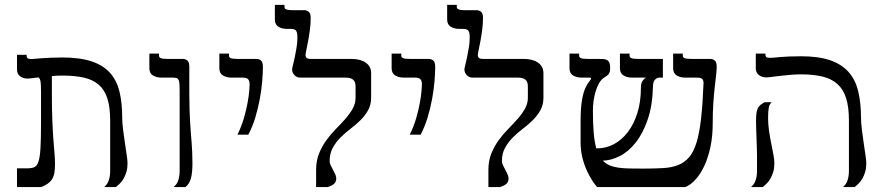

<svg xmlns="http://www.w3.org/2000/svg" viewBox="-20 -757 3586 777"><path d="M496.1 -96.2Q496.1 -77.1 491.7 -62Q487.3 -46.9 480.7 -35.2Q474.1 -23.4 465.6 -14.9Q457 -6.3 449.2 0H401.9Q406.2 -3.9 410.6 -9.3Q415 -14.6 418.2 -22.2Q421.4 -29.8 423.6 -40.3Q425.8 -50.8 425.8 -64.9V-269.5Q425.8 -323.2 414.6 -358.4Q403.3 -393.6 379.6 -414.1Q356 -434.6 319.3 -442.9Q282.7 -451.2 231.9 -451.2Q222.2 -451.2 211.7 -450.7Q201.2 -450.2 189.9 -449.2V-378.9Q189.9 -312.5 191.9 -266.8Q193.8 -221.2 196.3 -189.2Q198.7 -157.2 200.7 -135Q202.6 -112.8 202.6 -93.3Q202.6 -72.3 200 -57.4Q197.3 -42.5 190.7 -32Q184.1 -21.5 173.3 -13.9Q162.6 -6.3 147 0H48.8V-75.7H89.4Q106.9 -75.7 118.2 -80.1Q129.4 -84.5 135.5 -102.5Q141.6 -120.6 143.8 -157.5Q146 -194.3 146 -259.3V-388.2Q146 -412.6 144.3 -425.5Q142.6 -438.5 135.7 -443.8Q120.6 -441.9 112.1 -440.9Q103.5 -439.9 99.1 -439.5Q94.7 -439 93.3 -439Q91.8 -439 91.3 -439Q74.2 -439 61.5 -448.2Q48.8 -457.5 48.8 -476.1V-535.2H87.9V-529.8Q87.9 -524.4 91.8 -521.2Q95.7 -518.1 107.9 -518.1Q110.8 -518.1 121.1 -519Q131.3 -520 147.7 -521.2Q164.1 -522.5 185.5 -523.4Q207 -524.4 231.9 -524.4Q302.7 -524.4 349.6 -509Q396.5 -493.7 424.3 -463.1Q452.1 -432.6 463.4 -386.7Q474.6 -340.8 474.6 -279.8Q474.6 -260.3 478 -233.2Q481.4 -206.1 485.4 -179.2Q489.3 -152.3 492.7 -129.6Q496.1 -106.9 496.1 -96.2Z M758.8 -96.2Q758.8 -58.1 752.7 -35.4Q746.6 -12.7 730.5 0H683.1Q687.5 -3.9 691.9 -9.3Q696.3 -14.6 699.5 -22.2Q702.6 -29.8 704.8 -40.3Q707 -50.8 707 -64.9V-388.2Q707 -406.2 706.3 -417Q705.6 -427.7 702.6 -433.6Q699.7 -439.5 694.1 -441.2Q688.5 -442.9 679.2 -442.9H633.8Q613.3 -442.9 598.9 -451.7Q584.5 -460.4 584.5 -481V-540H623.5V-531.7Q623.5 -528.8 624.8 -526.4Q626 -523.9 629.6 -522.2Q633.3 -520.5 639.9 -519.5Q646.5 -518.6 657.2 -518.6H720.2Q729.5 -518.6 737.8 -512.5Q746.1 -506.3 746.1 -486.8V-378.9Q746.1 -340.8 747.1 -312Q748 -283.2 749.5 -260.3Q751 -237.3 752.4 -218.3Q753.9 -199.2 755.4 -180.7Q756.8 -162.1 757.8 -141.8Q758.8 -121.6 758.8 -96.2Z M940.9 -211.9Q957.5 -245.6 967.3 -279.8Q977.1 -314 982.2 -342.5Q987.3 -371.1 988.8 -390.9Q990.2 -410.6 990.2 -415Q990.2 -429.7 984.1 -436.3Q978 -442.9 962.4 -442.9H917Q896.5 -442.9 882.1 -451.7Q867.7 -460.4 867.7 -481V-540H906.7V-531.7Q906.7 -528.8 908 -526.4Q909.2 -523.9 912.8 -522.2Q916.5 -520.5 923.1 -519.5Q929.7 -518.6 940.4 -518.6H1018.1Q1027.3 -518.6 1035.6 -512.5Q1043.9 -506.3 1043.9 -486.8Q1043.9 -460.9 1041 -426.8Q1038.1 -392.6 1031.2 -355.7Q1024.4 -318.8 1013.2 -281.5Q1002 -244.1 984.9 -211.9Z M1340.8 -34.7Q1340.8 -21 1331.8 -12.9Q1322.8 -4.9 1305.7 0H1259.3V-69.8Q1259.3 -106.4 1271 -135.5Q1282.7 -164.6 1300.5 -189.2Q1318.4 -213.9 1339.1 -234.9Q1359.9 -255.9 1377.7 -276.1Q1395.5 -296.4 1407.2 -317.1Q1418.9 -337.9 1418.9 -361.3V-407.2Q1418.9 -426.8 1408.7 -434.8Q1398.4 -442.9 1379.4 -442.9H1193.8Q1188 -442.9 1182.4 -445.3Q1176.8 -447.8 1172.4 -452.1Q1168 -456.5 1165 -462.6Q1162.1 -468.8 1162.1 -476.1Q1162.1 -480 1165.5 -493.4Q1168.9 -506.8 1172.9 -525.1Q1176.8 -543.5 1180.2 -564.7Q1183.6 -585.9 1183.6 -606Q1183.6 -624 1178.7 -632.1Q1173.8 -640.1 1155.8 -640.1H1141.6Q1121.1 -640.1 1106.7 -648.9Q1092.3 -657.7 1092.3 -678.2V-737.3H1131.3V-729Q1131.3 -726.1 1132.6 -723.6Q1133.8 -721.2 1137.5 -719.5Q1141.1 -717.8 1147.7 -716.8Q1154.3 -715.8 1165 -715.8H1211.4Q1220.7 -715.8 1229 -709.7Q1237.3 -703.6 1237.3 -684.1Q1237.3 -661.1 1234.1 -636.5Q1231 -611.8 1226.8 -590.3Q1222.7 -568.8 1219.5 -553.2Q1216.3 -537.6 1216.3 -533.2Q1216.3 -527.8 1220.2 -523.2Q1224.1 -518.6 1237.8 -518.6H1402.3Q1419.9 -518.6 1434.3 -514.9Q1448.7 -511.2 1459.5 -503.9Q1470.2 -496.6 1476.1 -485.8Q1481.9 -475.1 1481.9 -460.4V-361.8Q1481.9 -332.5 1469.5 -310.5Q1457 -288.6 1438.5 -270.3Q1419.9 -252 1397.9 -235.4Q1376 -218.8 1357.4 -200Q1338.9 -181.2 1326.4 -158.4Q1314 -135.7 1314 -105Q1314 -97.2 1318.1 -88.4Q1322.3 -79.6 1327.4 -70.3Q1332.5 -61 1336.7 -51.8Q1340.8 -42.5 1340.8 -34.7Z M1638.2 -211.9Q1654.8 -245.6 1664.6 -279.8Q1674.3 -314 1679.4 -342.5Q1684.6 -371.1 1686 -390.9Q1687.5 -410.6 1687.5 -415Q1687.5 -429.7 1681.4 -436.3Q1675.3 -442.9 1659.7 -442.9H1614.3Q1593.8 -442.9 1579.3 -451.7Q1564.9 -460.4 1564.9 -481V-540H1604V-531.7Q1604 -528.8 1605.2 -526.4Q1606.4 -523.9 1610.1 -522.2Q1613.8 -520.5 1620.4 -519.5Q1627 -518.6 1637.7 -518.6H1715.3Q1724.6 -518.6 1732.9 -512.5Q1741.2 -506.3 1741.2 -486.8Q1741.2 -460.9 1738.3 -426.8Q1735.4 -392.6 1728.5 -355.7Q1721.7 -318.8 1710.4 -281.5Q1699.2 -244.1 1682.1 -211.9Z M2038.1 -34.7Q2038.1 -21 2029.1 -12.9Q2020 -4.9 2002.9 0H1956.5V-69.8Q1956.5 -106.4 1968.3 -135.5Q1980 -164.6 1997.8 -189.2Q2015.6 -213.9 2036.4 -234.9Q2057.1 -255.9 2075 -276.1Q2092.8 -296.4 2104.5 -317.1Q2116.2 -337.9 2116.2 -361.3V-407.2Q2116.2 -426.8 2106 -434.8Q2095.7 -442.9 2076.7 -442.9H1891.1Q1885.3 -442.9 1879.6 -445.3Q1874 -447.8 1869.6 -452.1Q1865.2 -456.5 1862.3 -462.6Q1859.4 -468.8 1859.4 -476.1Q1859.4 -480 1862.8 -493.4Q1866.2 -506.8 1870.1 -525.1Q1874 -543.5 1877.4 -564.7Q1880.9 -585.9 1880.9 -606Q1880.9 -624 1876 -632.1Q1871.1 -640.1 1853 -640.1H1838.9Q1818.4 -640.1 1804 -648.9Q1789.6 -657.7 1789.6 -678.2V-737.3H1828.6V-729Q1828.6 -726.1 1829.8 -723.6Q1831.1 -721.2 1834.7 -719.5Q1838.4 -717.8 1845 -716.8Q1851.6 -715.8 1862.3 -715.8H1908.7Q1918 -715.8 1926.3 -709.7Q1934.6 -703.6 1934.6 -684.1Q1934.6 -661.1 1931.4 -636.5Q1928.2 -611.8 1924.1 -590.3Q1919.9 -568.8 1916.7 -553.2Q1913.6 -537.6 1913.6 -533.2Q1913.6 -527.8 1917.5 -523.2Q1921.4 -518.6 1935.1 -518.6H2099.6Q2117.2 -518.6 2131.6 -514.9Q2146 -511.2 2156.7 -503.9Q2167.5 -496.6 2173.3 -485.8Q2179.2 -475.1 2179.2 -460.4V-361.8Q2179.2 -332.5 2166.7 -310.5Q2154.3 -288.6 2135.7 -270.3Q2117.2 -252 2095.2 -235.4Q2073.2 -218.8 2054.7 -200Q2036.1 -181.2 2023.7 -158.4Q2011.2 -135.7 2011.2 -105Q2011.2 -97.2 2015.4 -88.4Q2019.5 -79.6 2024.7 -70.3Q2029.8 -61 2033.9 -51.8Q2038.1 -42.5 2038.1 -34.7Z M2573.7 -402.8Q2573.7 -420.4 2580.1 -429.4Q2586.4 -438.5 2593.8 -442.9H2538.1Q2517.6 -442.9 2503.2 -451.7Q2488.8 -460.4 2488.8 -481V-540H2527.8V-531.7Q2527.8 -528.8 2529.1 -526.4Q2530.3 -523.9 2533.9 -522.2Q2537.6 -520.5 2544.2 -519.5Q2550.8 -518.6 2561.5 -518.6H2662.6V-442.9H2648.4Q2639.6 -442.9 2631.3 -435.1Q2623 -427.2 2622.6 -409.2Q2620.6 -329.1 2600.8 -272.2Q2581.1 -215.3 2551.5 -178.7Q2522 -142.1 2487.1 -124.8Q2452.1 -107.4 2419.4 -106.9Q2431.2 -94.7 2446.5 -88.1Q2461.9 -81.5 2481.9 -78.6Q2502 -75.7 2526.6 -75.2Q2551.3 -74.7 2581.5 -74.7Q2627.4 -74.7 2662.6 -76.7Q2697.8 -78.6 2723.9 -88.9Q2750 -99.1 2768.3 -120.1Q2786.6 -141.1 2798.6 -179.7Q2810.5 -218.3 2817.1 -276.9Q2823.7 -335.4 2827.1 -420.4Q2827.1 -433.6 2821 -438.2Q2814.9 -442.9 2798.8 -442.9H2753.4Q2732.9 -442.9 2718.5 -451.7Q2704.1 -460.4 2704.1 -481V-540H2743.2V-531.7Q2743.2 -528.8 2744.4 -526.4Q2745.6 -523.9 2749.3 -522.2Q2752.9 -520.5 2759.5 -519.5Q2766.1 -518.6 2776.9 -518.6H2854.5Q2863.8 -518.6 2872.1 -512.5Q2880.4 -506.3 2880.4 -486.8Q2880.4 -472.7 2877.9 -451.9Q2875.5 -431.2 2872.3 -403.1Q2869.1 -375 2866.7 -339.1Q2864.3 -303.2 2864.3 -259.3Q2864.3 -205.6 2855 -162.1Q2845.7 -118.7 2830.3 -85.7Q2814.9 -52.7 2795.2 -31Q2775.4 -9.3 2753.9 0H2396.5Q2388.2 -8.8 2377 -25.9Q2365.7 -43 2355 -66.4Q2344.2 -89.8 2336.9 -118.9Q2329.6 -147.9 2329.6 -180.7V-269.5Q2329.6 -359.9 2349.6 -402.3Q2356.9 -418 2364.5 -427Q2372.1 -436 2372.1 -439.9Q2372.1 -442.9 2365.2 -442.9H2334Q2313.5 -442.9 2299.1 -451.7Q2284.7 -460.4 2284.7 -481V-540H2323.7V-531.7Q2323.7 -528.8 2325 -526.4Q2326.2 -523.9 2329.8 -522.2Q2333.5 -520.5 2340.1 -519.5Q2346.7 -518.6 2357.4 -518.6H2397.9Q2410.6 -518.6 2420.2 -518.1Q2429.7 -517.6 2436.3 -514.2Q2442.9 -510.7 2446 -503.4Q2449.2 -496.1 2449.2 -482.4Q2449.2 -473.6 2448 -468Q2446.8 -462.4 2443.8 -458.3Q2440.9 -454.1 2436.3 -450.7Q2431.6 -447.3 2424.8 -442.9Q2413.1 -435.5 2404.5 -420.7Q2396 -405.8 2390.4 -387.2Q2384.8 -368.7 2382.1 -348.4Q2379.4 -328.1 2379.4 -310.5Q2379.4 -257.3 2382.6 -220.2Q2385.7 -183.1 2393.1 -156.7H2397.5Q2432.6 -156.7 2464.4 -173.6Q2496.1 -190.4 2520.5 -222.2Q2544.9 -253.9 2559.3 -299.6Q2573.7 -345.2 2573.7 -402.8Z M3113.8 -96.2Q3113.8 -77.1 3109.4 -62Q3105 -46.9 3098.4 -35.2Q3091.8 -23.4 3083.3 -14.9Q3074.7 -6.3 3066.9 0H3019.5Q3023.9 -3.9 3028.3 -9.3Q3032.7 -14.6 3035.9 -22.2Q3039.1 -29.8 3041.3 -40.3Q3043.5 -50.8 3043.5 -64.9V-127Q3043.5 -132.3 3043.2 -143.8Q3043 -155.3 3042.5 -169.2Q3042 -183.1 3041.5 -198.5Q3041 -213.9 3040.5 -227.8Q3040 -241.7 3039.8 -252.4Q3039.6 -263.2 3039.6 -268.1Q3039.6 -287.1 3041.3 -299.3Q3043 -311.5 3047.1 -319.6Q3051.3 -327.6 3057.9 -332.8Q3064.5 -337.9 3074.7 -343.3H3102.5Q3093.8 -335 3091.1 -321Q3088.4 -307.1 3088.4 -278.3Q3088.4 -253.4 3092.3 -227.1Q3096.2 -200.7 3101.1 -176.3Q3106 -151.9 3109.9 -131.1Q3113.8 -110.4 3113.8 -96.2ZM3485.8 -96.2Q3485.8 -77.1 3481.4 -62Q3477.1 -46.9 3470.5 -35.2Q3463.9 -23.4 3455.3 -14.9Q3446.8 -6.3 3439 0H3391.6Q3396 -3.9 3400.4 -9.3Q3404.8 -14.6 3408 -22.2Q3411.1 -29.8 3413.3 -40.3Q3415.5 -50.8 3415.5 -64.9V-269.5Q3415.5 -323.2 3404.3 -359.1Q3393.1 -395 3369.4 -416.5Q3345.7 -438 3309.1 -447Q3272.5 -456.1 3221.7 -456.1Q3200.2 -456.1 3178.2 -454.1Q3156.2 -452.1 3137.2 -450Q3118.2 -447.8 3103.5 -445.8Q3088.9 -443.8 3081.1 -443.8Q3064 -443.8 3051.3 -453.1Q3038.6 -462.4 3038.6 -481V-540H3077.6V-534.7Q3077.6 -529.3 3081.5 -526.1Q3085.4 -522.9 3097.7 -522.9Q3104 -522.9 3113.3 -523.9Q3122.6 -524.9 3137.2 -526.1Q3151.9 -527.3 3172.4 -528.3Q3192.9 -529.3 3221.7 -529.3Q3292.5 -529.3 3339.4 -513.2Q3386.2 -497.1 3414.1 -465.6Q3441.9 -434.1 3453.1 -387.5Q3464.4 -340.8 3464.4 -279.8Q3464.4 -260.3 3467.8 -233.2Q3471.2 -206.1 3475.1 -179.2Q3479 -152.3 3482.4 -129.6Q3485.8 -106.9 3485.8 -96.2Z"/></svg>

Font: Arian Grqi
Style: Regular
Weight: 400
Designer: Ruben Hakobyan (Tarumian)
Foundry: Ruben Hakobyan (Tarumian)
Version: Version 1.003